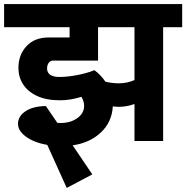

<svg xmlns="http://www.w3.org/2000/svg" viewBox="-40 -689 911 938"><path d="M850 -556H757V0H617V-181Q579 -167 539 -167Q529 -167 511 -169Q507 -93 453 -42Q399 9 315 21L411 163L286 229L191 19Q128 8 88 -20.5Q48 -49 48 -84Q48 -121 84.5 -145.5Q121 -170 184 -171L240 -89Q245 -88 254 -88Q305 -88 338 -112Q371 -136 371 -172Q371 -193 358 -216Q304 -199 253 -199Q186 -199 140.5 -220.5Q95 -242 72.5 -277.5Q50 -313 50 -357Q50 -421 89.5 -463.5Q129 -506 198 -506H300V-556H-20V-669H850ZM617 -556H439V-393H218Q206 -393 198 -382Q190 -371 190 -354Q190 -334 205.5 -323.5Q221 -313 251 -313Q288 -313 336 -322Q384 -331 421 -346Q450 -326 475 -290Q507 -282 539 -282Q582 -282 617 -298Z"/></svg>

Font: Martel Sans ExtraBold
Style: Regular
Weight: 800
Designer: Dan Reynolds and Mathieu Réguer
Foundry: Dan Reynolds and Mathieu Réguer
Version: Version 1.002; ttfautohint (v1.1) -l 5 -r 5 -G 72 -x 0 -D la